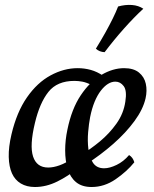

<svg xmlns="http://www.w3.org/2000/svg" viewBox="-20 -740 616 769"><path d="M120 9Q87 9 63.5 -5Q40 -19 28 -45.5Q16 -72 15 -111.5Q14 -151 26 -202Q47 -291 88 -350Q129 -409 182.5 -438Q236 -467 291 -467Q318 -467 343.5 -460Q369 -453 394 -436L348 -399Q326 -410 309.5 -413Q293 -416 278 -416Q209 -416 174 -372Q139 -328 120 -248Q98 -157 112.5 -113Q127 -69 173 -69Q194 -69 219 -78Q244 -87 275 -108L291 -66Q254 -35 209.5 -13Q165 9 120 9ZM347 9Q308 9 284.5 -10.5Q261 -30 251 -63.5Q241 -97 241 -138Q241 -179 250 -221Q267 -304 303.5 -358.5Q340 -413 386 -440Q432 -467 477 -467Q515 -467 536.5 -449.5Q558 -432 564 -404.5Q570 -377 563 -346Q553 -302 518.5 -255Q484 -208 434 -164Q384 -120 325 -82L303 -119Q342 -142 380 -173.5Q418 -205 446.5 -245Q475 -285 482 -333Q489 -377 475.5 -395Q462 -413 442 -413Q427 -413 412.5 -404Q398 -395 384 -377Q370 -359 359 -332.5Q348 -306 341 -271Q336 -245 333 -210.5Q330 -176 334 -143Q338 -110 352.5 -88Q367 -66 397 -66Q419 -66 447 -79.5Q475 -93 497 -119Q505 -114 510 -107Q515 -100 518 -90Q488 -53 443 -22Q398 9 347 9ZM453 -714Q482 -722 508.5 -720Q535 -718 554 -705Q517 -671 476.5 -625.5Q436 -580 399 -531Q378 -532 364 -545Q385 -579 402 -609.5Q419 -640 432 -666.5Q445 -693 453 -714Z"/></svg>

Font: Vollkorn
Style: Italic
Weight: 400
Italic angle: -11°
Designer: Friedrich Althausen
Foundry: Friedrich Althausen
Version: Version 5.001